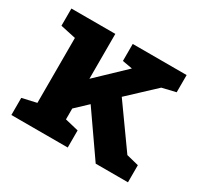

<svg xmlns="http://www.w3.org/2000/svg" viewBox="-117 -679 869 830"><g transform="rotate(30 318.0 -264.0)"><path d="M24.9 0V-85.4L96.2 -101.6V-425.8L19.5 -442.4V-528.3H238.8V-304.2L374 -433.1L375.5 -434.6L325.7 -443.4V-528.3H594.7V-442.4L526.9 -426.3L398.9 -306.6L545.9 -100.6L606.9 -85.4V0H445.8L298.3 -211.9L238.8 -155.8V-101.6L306.2 -85.4V0Z"/></g></svg>

Font: Roboto Slab
Style: Bold
Weight: 700
Designer: Google
Version: Version 2.000; ttfautohint (v1.8.1.43-b0c9)